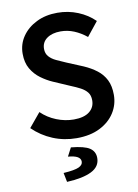

<svg xmlns="http://www.w3.org/2000/svg" viewBox="-97 -730 739 1026"><g transform="rotate(-10 272.5 -216.5)"><path d="M274 12Q206 12 145.5 -13Q85 -38 38 -84L101 -160Q136 -126 182.5 -107.5Q229 -89 276 -89Q332 -89 361 -112Q390 -135 390 -173Q390 -200 377 -216.5Q364 -233 341.5 -245Q319 -257 289 -269L199 -308Q167 -322 136.5 -344.5Q106 -367 86.5 -400.5Q67 -434 67 -482Q67 -534 95.5 -575.5Q124 -617 173.5 -641.5Q223 -666 287 -666Q346 -666 398.5 -644.5Q451 -623 488 -586L427 -510Q395 -536 360 -550.5Q325 -565 287 -565Q241 -565 212.5 -544.5Q184 -524 184 -488Q184 -463 198.5 -446.5Q213 -430 237.5 -418.5Q262 -407 288 -396L377 -359Q416 -342 446 -319Q476 -296 492.5 -263Q509 -230 509 -182Q509 -129 481 -85Q453 -41 400.5 -14.5Q348 12 274 12ZM182 233 172 183Q233 179 255.5 168.5Q278 158 278 140Q278 123 261.5 113.5Q245 104 210 101L234 55Q307 62 335 81Q363 100 363 135Q363 182 315.5 205.5Q268 229 182 233Z"/></g></svg>

Font: Source Sans 3 ExtraLight SemiBold
Style: Regular
Weight: 600
Version: Version 3.052;hotconv 1.1.0;makeotfexe 2.6.0